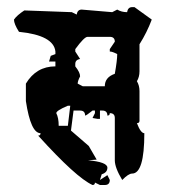

<svg xmlns="http://www.w3.org/2000/svg" viewBox="-20 -467 484 543"><path d="M53.2 -230.5Q82.5 -279.3 136.7 -279.3V-293H118.7L123.5 -309.1L136.7 -314V-321.3Q131.8 -367.2 33.7 -377Q19.5 -399.4 19.5 -411.6Q27.8 -423.8 48.8 -437.5L183.1 -432.6L196.8 -425.8Q199.2 -439.9 210.9 -439.9Q214.4 -439.9 297.4 -432.6L311.5 -439.9Q323.7 -432.6 339.4 -432.6Q341.8 -446.8 353.5 -446.8H360.4L409.2 -411.6Q395.5 -375 374.5 -341.8V-265.1Q374.5 -249.5 367.2 -237.3Q374.5 -225.1 374.5 -209.5V-125.5Q374.5 -118.7 367.2 -118.7Q377.9 -90.3 388.2 -90.3Q388.2 23.9 353.5 23.9Q343.3 23.9 325.7 42Q304.7 7.3 304.7 -13.7V-133.3Q304.7 -147 290.5 -147Q290.5 -140.1 283.7 -140.1Q283.7 -154.3 269.5 -154.3H262.7V-130.9H255.4L241.7 -133.3L248.5 -147V-154.3H241.7Q224.1 -140.1 220.7 -140.1Q220.7 -154.3 206.5 -154.3H188L180.7 -97.7L231 -54.2L253.4 -15.6L229 -13.7Q283.7 -8.8 283.7 7.3Q283.7 21 267.6 25.9L262.7 42L283.7 28.3L290.5 42Q290.5 56.2 276.4 56.2H262.7L248.5 49.3Q248.5 56.2 241.7 56.2Q195.3 35.2 87.9 -83.5Q94.7 -83.5 94.7 -90.3Q66.9 -90.3 53.2 -181.2ZM276.4 -223.1Q276.4 -248.5 304.7 -258.3Q311.5 -296.4 311.5 -314Q297.9 -321.3 290.5 -321.3V-328.1L304.7 -349.1Q304.7 -362.8 290.5 -362.8H227.5Q218.3 -362.8 192.9 -328.1V-321.3L206.5 -300.3Q192.9 -297.9 192.9 -286.1V-279.3Q206.5 -262.2 206.5 -251Q199.7 -237.8 199.7 -230.5L213.9 -223.1ZM171.9 -168Q139.2 -154.3 139.2 -147Q146 -133.8 146 -111.3H171.9L178.7 -168Z"/></svg>

Font: Truetypewriter PolyglOTT
Style: Regular
Weight: 400
Designer: Sergey Beatoff a.k.a. Sam_T
Version: Version 3.76